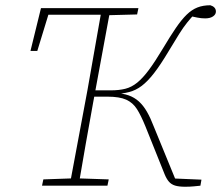

<svg xmlns="http://www.w3.org/2000/svg" viewBox="-20 -707 842 731"><path d="M685 4Q661 4 646.5 -0.5Q632 -5 623 -15.5Q614 -26 607 -43L534 -225Q517 -267 501.5 -291.5Q486 -316 460.5 -327.5Q435 -339 389 -339H327L329 -363H402Q433 -363 457 -369Q481 -375 502.5 -392.5Q524 -410 547 -441Q570 -472 600 -522Q628 -569 649.5 -600.5Q671 -632 690.5 -651Q710 -670 731.5 -678.5Q753 -687 781 -687Q791 -684 796.5 -678Q802 -672 802 -663Q802 -652 791 -644.5Q780 -637 761 -637Q746 -637 731.5 -640Q717 -643 698 -647L723 -656Q707 -639 692.5 -621Q678 -603 662 -577.5Q646 -552 622 -512Q591 -460 566.5 -428.5Q542 -397 519.5 -380Q497 -363 471.5 -356.5Q446 -350 413 -348V-353Q447 -352 469.5 -344Q492 -336 509 -320.5Q526 -305 539.5 -281.5Q553 -258 566 -224L650 -19L630 -28L747 -23L743 0Q733 1 718 2.5Q703 4 685 4ZM96 -513 136 -676H387V-651H154L170 -670L122 -513ZM140 0 145 -24 259 -28H274L394 -24L389 0ZM245 0 313 -364Q327 -442 340.5 -520Q354 -598 368 -676H401L334 -313Q320 -235 306 -156.5Q292 -78 279 0ZM378 -649 380 -676H507L502 -652L389 -649Z"/></svg>

Font: Source Serif 4 ExtraLight
Style: Italic
Weight: 250
Italic angle: -12°
Designer: Frank Grießhammer
Foundry: Adobe Systems Incorporated
Version: Version 4.004;hotconv 1.0.116;makeotfexe 2.5.65601